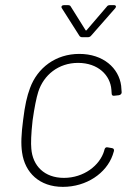

<svg xmlns="http://www.w3.org/2000/svg" viewBox="-20 -720 536 748"><path d="M221 -688 289 -581C291 -577 296 -575 300 -575H322C327 -575 332 -577 335 -581L429 -688C434 -694 432 -700 424 -700H409C404 -700 399 -699 396 -694L318 -603C317 -601 314 -600 313 -603L256 -694C254 -699 249 -700 244 -700H229C221 -700 217 -694 221 -688ZM225 8C317 8 394 -45 419 -116C421 -123 423 -128 424 -132C425 -139 422 -142 416 -143L399 -146C394 -147 390 -145 388 -140C387 -138 386 -135 386 -134C386 -134 386 -134 386 -133C369 -75 306 -27 229 -27C153 -27 107 -74 102 -141C100 -162 101 -197 107 -251C114 -301 122 -340 129 -362C150 -428 208 -475 284 -475C362 -475 410 -427 414 -370L415 -356C415 -349 419 -346 425 -347L443 -349C449 -350 454 -354 454 -360C453 -368 453 -377 452 -386C443 -455 382 -510 289 -510C197 -510 126 -456 97 -377C85 -345 77 -310 70 -252C63 -198 61 -159 66 -126C77 -47 134 8 225 8Z"/></svg>

Font: Barlow ExtraLight
Style: Italic
Weight: 275
Italic angle: -7°
Designer: Jeremy Tribby
Foundry: Tribby Type
Version: Version 1.422;hotconv 1.0.109;makeotfexe 2.5.65596